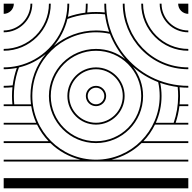

<svg xmlns="http://www.w3.org/2000/svg" viewBox="-20 -1020 1040 1040"><path d="M0 -945C30.4 -945 55 -969.6 55 -1000H0ZM1000 -945V-1000H945C945 -969.6 969.6 -945 1000 -945ZM1000 -145V-155H584C646.3 -170.1 702.3 -201.8 746.9 -245H1000V-255H756.8C782.1 -281.4 803.3 -311.8 819.4 -345H1000V-355H931.4C941.1 -383.8 948 -413.9 951.7 -445H1000V-455H952.8C954.3 -469.8 955 -484.8 955 -500C955 -516 954.2 -531.9 952.6 -547.4C968.1 -545.8 984 -545 1000 -545V-555C982.2 -555 964.7 -556 947.5 -558.1C911.1 -562.4 876 -571 842.8 -583.6C717.8 -630.8 626.4 -729.5 583.6 -842.8C571 -876 562.4 -911.1 558.1 -947.5C556 -964.7 555 -982.2 555 -1000H545C545 -984 545.8 -968.1 547.4 -952.6C531.9 -954.2 516 -955 500 -955C484 -955 468.1 -954.2 452.6 -952.6C454.2 -968.1 455 -984 455 -1000H445C445 -983.6 444.1 -967.3 442.4 -951.4C409.7 -947.2 378 -939.6 347.9 -928.9C353.4 -956 355 -978.3 355 -1000H345C345 -976.7 343.1 -952.6 336.2 -922.2C306.3 -794.3 205.8 -693.3 77.8 -663.8C52.8 -658 26.8 -655 0 -655V-645C24.3 -645 48.1 -647.5 71.1 -652.1C60.4 -622 52.8 -590.3 48.6 -557.6C32.7 -555.9 16.4 -555 0 -555V-545C16 -545 31.9 -545.8 47.4 -547.4C45.8 -531.9 45 -516 45 -500C45 -484.8 45.7 -469.8 47.2 -455H0V-445H149.2C154.2 -413.4 163.2 -383.2 175.9 -355H0V-345H180.6C196.7 -311.8 217.9 -281.4 243.2 -255H0V-245H253.1C297.7 -201.8 353.7 -170.1 416 -155H0V-145H500ZM1000 0V-55H0V0ZM1000 -845V-855C920 -855 855 -920 855 -1000H845C845 -914.4 914.4 -845 1000 -845ZM1000 -745V-755C864.8 -755 755 -864.8 755 -1000H745C745 -859.2 859.2 -745 1000 -745ZM1000 -645V-655C799.9 -655 655 -818.8 655 -1000H645C645 -813.5 794.1 -645 1000 -645ZM0 -845C85.6 -845 155 -914.4 155 -1000H145C145 -920 80 -855 0 -855ZM0 -745C140.8 -745 255 -859.2 255 -1000H245C245 -864.8 135.2 -755 0 -755ZM500 -445C530.4 -445 555 -469.6 555 -500C555 -530.4 530.4 -555 500 -555C469.6 -555 445 -530.4 445 -500C445 -469.6 469.6 -445 500 -445ZM500 -455C475.2 -455 455 -475.2 455 -500C455 -524.8 475.2 -545 500 -545C524.8 -545 545 -524.8 545 -500C545 -475.2 524.8 -455 500 -455ZM500 -345C585.6 -345 655 -414.4 655 -500C655 -585.6 585.6 -655 500 -655C414.4 -655 345 -585.6 345 -500C345 -414.4 414.4 -345 500 -345ZM500 -355C420 -355 355 -420 355 -500C355 -580 420 -645 500 -645C580 -645 645 -580 645 -500C645 -420 580 -355 500 -355ZM500 -155C309.6 -155 155 -309.6 155 -500C155 -695.4 314.5 -845 500 -845C525.8 -845 551 -842.2 575.2 -836.8C594.1 -787.6 622.1 -741.1 657.8 -700.3C614.4 -734.5 559.6 -755 500 -755C359.2 -755 245 -640.8 245 -500C245 -359.2 359.2 -245 500 -245C640.8 -245 755 -359.2 755 -500C755 -559.5 734.6 -614.2 700.4 -657.6C739.6 -623.3 785.4 -595 836.8 -575.2C842.2 -551 845 -525.8 845 -500C845 -309.6 690.4 -155 500 -155ZM500 -255C364.8 -255 255 -364.8 255 -500C255 -635.2 364.8 -745 500 -745C635.2 -745 745 -635.2 745 -500C745 -364.8 635.2 -255 500 -255ZM271.5 -771.6C306.5 -813.1 332.1 -862.8 345.3 -917.3C377.8 -929.4 412 -937.7 447.5 -941.9C464.7 -944 482.2 -945 500 -945C516.4 -945 532.7 -944.1 548.6 -942.4C552.8 -909.7 560.4 -878 571.1 -847.9C548.1 -852.5 524.3 -855 500 -855C414.3 -855 334 -824 271.5 -771.6ZM147.8 -455H57.2C55.8 -469.8 55 -484.8 55 -500C55 -517.8 56 -535.3 58.1 -552.5C62.3 -588 70.6 -622.2 82.7 -654.7C136.9 -667.6 186.3 -693.1 227.6 -727.7C176.4 -666.8 145 -587.9 145 -500C145 -484.8 146 -469.7 147.8 -455ZM920.8 -355H824.1C844 -399.3 855 -448.4 855 -500C855 -524.3 852.5 -548.1 847.9 -571.1C878 -560.4 909.7 -552.8 942.4 -548.6C944.1 -532.7 945 -516.4 945 -500C945 -449.2 936.5 -400.5 920.8 -355Z"/></svg>

Font: GlukFramesM7
Style: Medium
Weight: 500
Monospace: yes
Designer: gluk
Foundry: gluk
Version: Version 1.01